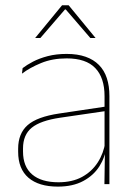

<svg xmlns="http://www.w3.org/2000/svg" viewBox="-20 -700 509 730"><path d="M377 0 379 -128 377.5 -131.5V-292V-334.5Q377.5 -404.5 342.2 -441.2Q307 -478 233.5 -478Q179 -478 136 -460.2Q93 -442.5 63.5 -420L66 -441Q81.5 -453 105.2 -465.5Q129 -478 161.2 -486.5Q193.5 -495 233.5 -495Q275 -495 305.5 -484.2Q336 -473.5 356.2 -453Q376.5 -432.5 386.2 -402.8Q396 -373 396 -335V0ZM200 9.5Q127.5 9.5 88.2 -24.2Q49 -58 49 -123V-134.5Q49 -192.5 85 -224.2Q121 -256 205.5 -268.5L386.5 -295.5L387 -278.5L209 -252.5Q134 -241.5 100.8 -214.5Q67.5 -187.5 67.5 -135.5V-124Q67.5 -66.5 102.2 -36.8Q137 -7 202.5 -7Q254.5 -7 291.8 -27.2Q329 -47.5 351.5 -82.2Q374 -117 380.5 -160.5L390 -142H384Q380 -102.5 358 -67.8Q336 -33 296.5 -11.8Q257 9.5 200 9.5ZM216 -680H241L343 -556V-555.5H323.5L230 -664H227L133.5 -555.5H114V-556Z"/></svg>

Font: Anek Latin Thin
Style: Regular
Weight: 250
Designer: Yesha Goshar
Foundry: Ek Type
Version: Version 1.003